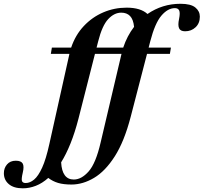

<svg xmlns="http://www.w3.org/2000/svg" viewBox="-206 -764 1077 1016"><path d="M160.5 -475Q160.5 -477 161 -479H63L68.5 -512H170.5Q193 -579 237.5 -626.2Q282 -673.5 340.5 -698.5Q399 -723.5 464 -723.5Q538 -723.5 574.5 -690Q653 -744 749 -744Q803.5 -744 827.5 -724.5Q851.5 -705 851.5 -676Q851.5 -641 829 -619.8Q806.5 -598.5 773.5 -598.5Q748.5 -598.5 741.5 -614.8Q734.5 -631 741.5 -663.5Q748 -696 742.2 -708.5Q736.5 -721 719.5 -721Q682 -721 648 -681.2Q614 -641.5 589 -545L580.5 -512H698.5L693 -479H572L485.5 -145.5Q451.5 -15 401.2 63.5Q351 142 291.8 177.2Q232.5 212.5 172 212.5Q130 212.5 101.5 204Q73 195.5 49.5 177.5Q17.5 206 -16.5 219.2Q-50.5 232.5 -85 232.5Q-133.5 232.5 -159.5 210.2Q-185.5 188 -185.5 152.5Q-185.5 125.5 -168.8 106Q-152 86.5 -122.5 86.5Q-94.5 86.5 -86 101.2Q-77.5 116 -85.5 149.5Q-93.5 183 -89.8 193.8Q-86 204.5 -70 204.5Q-47.5 204.5 -25.5 186.2Q-3.5 168 17 123.2Q37.5 78.5 55 -1.5ZM313.5 -545 305 -512H446Q466.5 -574 503.5 -622Q499.5 -661.5 482.2 -679.2Q465 -697 435.5 -697Q398.5 -697 366.5 -662.8Q334.5 -628.5 313.5 -545ZM436 -475Q436.5 -477 437 -479H296.5L209.5 -137Q190.5 -63 167.2 -5.2Q144 52.5 117.5 95Q122.5 186 184.5 186Q225 186 263 143.2Q301 100.5 326.5 -10Z"/></svg>

Font: Newsreader 72pt SemiBold
Style: Italic
Weight: 600
Italic angle: -17°
Designer: Hugues Gentile
Foundry: Production Type
Version: Version 1.003; ttfautohint (v1.8.3)